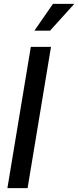

<svg xmlns="http://www.w3.org/2000/svg" viewBox="-20 -969 403 989"><path d="M242.7 -727.5 122.1 0H18.1L138.7 -727.5ZM157.2 -811 252.9 -949.2H362.8L237.8 -811Z"/></svg>

Font: Inter 28pt Medium
Style: Italic
Weight: 500
Italic angle: -9.3988°
Designer: Rasmus Andersson
Foundry: rsms
Version: Version 4.001;git-66647c0bb